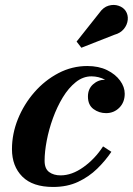

<svg xmlns="http://www.w3.org/2000/svg" viewBox="-20 -732 527 762"><path d="M434 -594 303 -542.5 284 -567 374 -680.5Q390 -703.5 411 -709.5Q432 -715.5 450.5 -709.2Q469 -703 478.5 -689Q489 -673 487 -653.2Q485 -633.5 471.5 -617Q458 -600.5 434 -594ZM422 -129.5Q398.5 -94.5 365.8 -62.5Q333 -30.5 289.8 -10.2Q246.5 10 191 10Q109.5 10 68.5 -31.2Q27.5 -72.5 27.5 -140Q27.5 -201 51.2 -259.8Q75 -318.5 116.5 -366Q158 -413.5 212 -441.8Q266 -470 326.5 -470Q371.5 -470 404.8 -453.8Q438 -437.5 456.5 -412.2Q475 -387 475 -360Q475 -326 453.5 -304.5Q432 -283 401 -283Q373 -283 351 -299.2Q329 -315.5 329 -349Q329 -379 349.2 -397.2Q369.5 -415.5 396 -415.5H397.5Q371.5 -429 343 -429Q309.5 -429 280.8 -406Q252 -383 229.2 -345.5Q206.5 -308 190.2 -263.2Q174 -218.5 165.5 -174Q157 -129.5 157 -94Q157 -62.5 175 -49.2Q193 -36 220.5 -36Q265.5 -36 311.2 -68.8Q357 -101.5 389 -151Z"/></svg>

Font: Bodoni* 06pt
Style: Bold Italic
Weight: 700
Italic angle: -13°
Version: Version 2.3